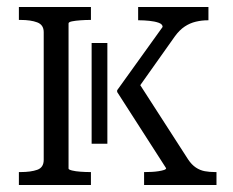

<svg xmlns="http://www.w3.org/2000/svg" viewBox="-20 -529 666 549"><path d="M105 -72V-437Q105 -458 86.5 -465Q68 -472 39 -472H34V-509H240V-472H237Q225 -472 210.5 -471Q196 -470 186 -468Q176 -466 176 -462V-47Q176 -44 186 -41.5Q196 -39 210.5 -38Q225 -37 237 -37H240V0H34V-37H39Q68 -37 86.5 -43.5Q105 -50 105 -72ZM599 0H392V-37H395Q404 -37 414 -37.5Q424 -38 433.5 -39.5Q443 -41 449 -43Q455 -45 455 -48L315 -266V-271L445 -452Q445 -460 433.5 -464Q422 -468 406.5 -469.5Q391 -471 379 -471H375V-509H576V-471H574Q557 -471 540 -467Q523 -463 508 -453Q493 -443 480 -425L368 -267L373 -298L518 -73Q528 -58 540 -50Q552 -42 565.5 -39.5Q579 -37 595 -37H599ZM242 -118V-406H287V-118Z"/></svg>

Font: Roboto Serif 28pt Condensed Light
Style: Regular
Weight: 300
Width: 3
Designer: Greg Gazdowicz
Foundry: Commercial Type
Version: Version 1.008